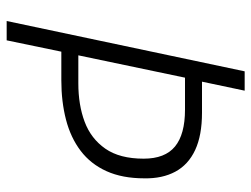

<svg xmlns="http://www.w3.org/2000/svg" viewBox="-109 -645 754 576"><g transform="rotate(90 268.0 -357.0)"><path d="M43 0 194 -714H252L225 -586H318Q386 -586 430 -565.5Q474 -545 495 -506Q516 -467 515 -413Q515 -347 493.5 -299.5Q472 -252 432.5 -222Q393 -192 339 -178Q285 -164 221 -164H135L101 0ZM230 -215Q295 -215 345.5 -234Q396 -253 426 -296Q456 -339 456 -411Q456 -475 419.5 -505Q383 -535 309 -535H213L146 -215Z"/></g></svg>

Font: Noto Sans Display Light
Style: Italic
Weight: 300
Italic angle: -12°
Designer: Monotype Design Team
Foundry: Monotype Imaging Inc.
Version: Version 2.003